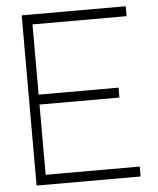

<svg xmlns="http://www.w3.org/2000/svg" viewBox="-52 -765 664 809"><g transform="rotate(-5 280.0 -360.0)"><path d="M510 0H70V-720H510V-678H112V-381H450V-339H112V-42H510Z"/></g></svg>

Font: Manrope Variable Light
Style: Regular
Weight: 200
Designer: Mikhail Sharanda
Foundry: Mikhail Sharanda
Version: Version 4.505